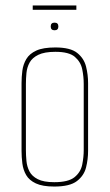

<svg xmlns="http://www.w3.org/2000/svg" viewBox="-20 -677 402 704"><path d="M179 7Q136 7 111.5 -4.5Q87 -16 76 -35Q65 -54 62 -77.5Q59 -101 59 -124V-372Q59 -395 62 -418Q65 -441 76.5 -460.5Q88 -480 113 -491.5Q138 -503 183 -503Q238 -503 263 -483Q288 -463 295.5 -433Q303 -403 303 -372V-124Q303 -93 295.5 -63Q288 -33 262 -13Q236 7 179 7ZM179 -9Q231 -9 253.5 -27.5Q276 -46 281.5 -73.5Q287 -101 287 -127V-369Q287 -396 281.5 -423Q276 -450 254.5 -468.5Q233 -487 183 -487Q143 -487 120.5 -476Q98 -465 88.5 -447.5Q79 -430 77 -409.5Q75 -389 75 -369V-127Q75 -107 77 -86.5Q79 -66 88 -48.5Q97 -31 118.5 -20Q140 -9 179 -9ZM180 -566Q166 -566 166 -580Q166 -594 180 -594Q194 -594 194 -580Q194 -566 180 -566ZM100 -641V-657H260V-641Z"/></svg>

Font: Alumni Sans Pinstripe
Style: Regular
Weight: 400
Designer: Robert E. Leuschke
Foundry: Robert E. Leuschke
Version: Version 1.010; ttfautohint (v1.8.4.7-5d5b)